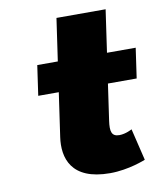

<svg xmlns="http://www.w3.org/2000/svg" viewBox="-81 -770 717 851"><g transform="rotate(-10 277.0 -344.5)"><path d="M203.4 -513H110.9L91.5 -378H184L155.6 -181C142.5 -90 169.9 15 346.1 15C431.6 15 507.4 -17 507.4 -17L473 -160C473 -160 444.5 -144 415.7 -144C380.7 -144 374.8 -167 381.7 -215L405.2 -378H534.5L553.9 -513H424.7L452.2 -704H231Z"/></g></svg>

Font: Blink
Style: WideObl
Weight: 400
Designer: Mew Too
Foundry: Cannot Into Space Fonts
Version: Version 001.000